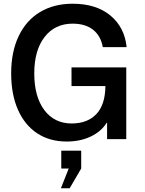

<svg xmlns="http://www.w3.org/2000/svg" viewBox="-20 -747 777 1031"><path d="M660 -494H532Q521 -555 479.5 -587.5Q438 -620 370 -620Q275 -620 219.5 -548.5Q164 -477 164 -353Q164 -228 218 -156Q272 -84 365 -84Q449 -84 497 -134Q545 -184 546 -285H364V-385H658V0H555V-88H553Q524 -41 467.5 -14Q411 13 338 13Q247 13 180 -31Q113 -75 76.5 -157.5Q40 -240 40 -353Q40 -468 80 -552.5Q120 -637 194.5 -682Q269 -727 370 -727Q496 -727 572.5 -664Q649 -601 660 -494ZM354 264H307L349 158H309V62H416V158Z"/></svg>

Font: CST
Style: Medium
Weight: 500
Version: Version 1.00